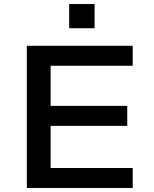

<svg xmlns="http://www.w3.org/2000/svg" viewBox="-20 -932 762 952"><path d="M113 0V-705H638V-606H231V-407H611V-308H231V-99H638V0ZM323 -792V-912H449V-792Z"/></svg>

Font: Nunito Sans 7pt SemiExpanded SemiBold
Style: Regular
Weight: 600
Width: 6
Designer: Vernon Adams
Foundry: Vernon Adams
Version: Version 3.101;gftools[0.9.27]